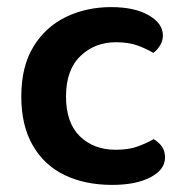

<svg xmlns="http://www.w3.org/2000/svg" viewBox="-20 -507 523 541"><path d="M307 -388Q247 -388 206.5 -349Q166 -310 166 -235Q166 -161 205 -123Q244 -85 306 -85Q343 -85 368.5 -94.5Q394 -104 413 -115Q428 -106 436.5 -93.5Q445 -81 445 -63Q445 -29 404 -7.5Q363 14 296 14Q220 14 162.5 -13.5Q105 -41 72.5 -97Q40 -153 40 -235Q40 -320 74.5 -376Q109 -432 166.5 -459.5Q224 -487 293 -487Q359 -487 399 -464Q439 -441 439 -407Q439 -392 431 -379Q423 -366 412 -358Q392 -370 367 -379Q342 -388 307 -388Z"/></svg>

Font: Baloo Bhaijaan 2 SemiBold
Style: Regular
Weight: 600
Designer: Sanskriti Dholi, Noopur Datye and Ek Type
Foundry: Ek Type
Version: Version 1.700